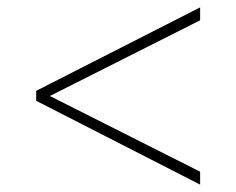

<svg xmlns="http://www.w3.org/2000/svg" viewBox="-20 -506 640 520"><path d="M78 -233V-260L522 -486V-451L115 -246L522 -41V-6Z"/></svg>

Font: Livvic Thin
Style: Regular
Weight: 250
Designer: Jacques Le Bailly, Baron von Fonthausen
Version: Version 1.001; ttfautohint (v1.8.2)